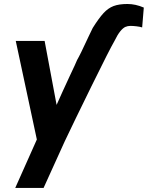

<svg xmlns="http://www.w3.org/2000/svg" viewBox="-20 -750 722 938"><path d="M160 -68.5 57 -550H198L256.5 -237.5Q282.5 -296.5 323.5 -384.5Q349.5 -439 356.5 -456.5Q372 -483 409.5 -564.5Q407 -559.5 433 -613.5Q463.5 -662 486 -686.2Q508.5 -710.5 535 -720.5Q561.5 -730.5 603 -730.5Q642 -730.5 682.5 -713L674.5 -616Q664 -619.5 647 -621.5Q630 -623.5 617 -623.5Q604 -623.5 592.5 -618.5Q581 -613.5 567.5 -597Q554 -580.5 538.5 -548.5Q516.5 -511 427.2 -329.5Q338 -148 296 -59L193 168H54.5Z"/></svg>

Font: JuliaMono ExtraBoldItalic
Style: Regular
Weight: 800
Italic angle: -9°
Monospace: yes
Designer: cormullion
Foundry: corm
Version: Version 0.049; ttfautohint (v1.8.4)